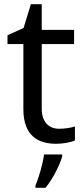

<svg xmlns="http://www.w3.org/2000/svg" viewBox="-20 -679 401 920"><path d="M264 -62C215 -62 180 -93 180 -158V-468H335V-536H180V-659H128L93 -545L16 -510V-468H92V-156C92 -26 165 10 249 10C281 10 320 3 339 -6V-73C322 -67 290 -62 264 -62ZM278 70V61H191C186 104 165 176 150 209V221H198C234 178 269 106 278 70Z"/></svg>

Font: Noto Sans Gujarati UI
Style: Regular
Weight: 400
Designer: Jelle Bosma - Monotype Design Team, Universal Thirst
Foundry: Monotype Imaging Inc.
Version: Version 2.106